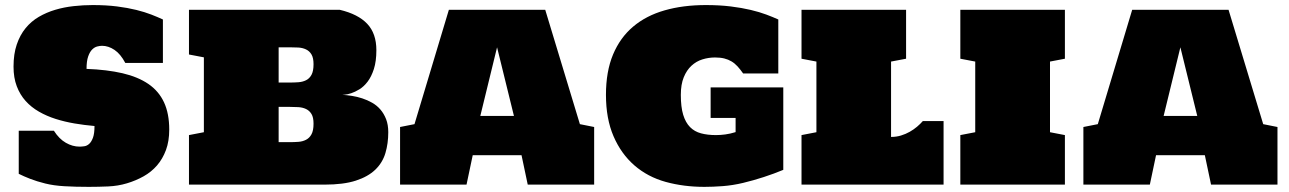

<svg xmlns="http://www.w3.org/2000/svg" viewBox="-20 -726 5069 755"><path d="M645.5 -216.3Q645.5 -170.9 632.6 -136Q619.6 -101.1 597.4 -75.4Q575.2 -49.8 544.7 -32.7Q514.2 -15.6 479 -5.1Q443.8 5.4 405.5 7.1Q367.2 8.8 329.1 8.8Q276.4 8.8 233.9 6.3Q191.4 3.9 158 -4.4Q124.5 -12.7 98.9 -22.7Q73.2 -32.7 53.7 -42.5V-211.9H191.9Q212.4 -179.7 238.8 -164.6Q265.1 -149.4 293 -149.4Q301.3 -149.4 311.5 -150.9Q321.8 -152.3 330.6 -160.2Q339.4 -168 345.5 -184.3Q351.6 -200.7 351.6 -230.5Q312 -233.9 273.2 -240.5Q234.4 -247.1 199 -258.3Q163.6 -269.5 133.3 -286.9Q103 -304.2 80.8 -328.9Q58.6 -353.5 45.9 -387Q33.2 -420.4 33.2 -463.9Q33.2 -513.7 45.9 -551Q58.6 -588.4 80.6 -615.2Q102.5 -642.1 132.6 -659.7Q162.6 -677.2 197.3 -687.5Q231.9 -697.8 269.5 -701.9Q307.1 -706.1 344.7 -706.1Q397.9 -706.1 440.2 -700.7Q482.4 -695.3 515.9 -687Q549.3 -678.7 575 -668.7Q600.6 -658.7 620.6 -649.4V-478.5H472.7Q454.1 -513.7 430.2 -529.8Q406.2 -545.9 381.3 -545.9Q373 -545.9 362.3 -543.2Q351.6 -540.5 342.3 -531.2Q333 -522 326.7 -503.9Q320.3 -485.8 320.3 -455.1Q400.9 -452.1 461.7 -438Q522.5 -423.8 563.5 -395.8Q604.5 -367.7 625 -323.5Q645.5 -279.3 645.5 -216.3Z M1315.9 -687.5Q1388.2 -670.4 1424.1 -632.3Q1460 -594.2 1460 -528.8Q1460 -484.9 1450.2 -454.6Q1440.4 -424.3 1425.5 -404.8Q1410.6 -385.3 1393.3 -374.8Q1376 -364.3 1361.1 -359.4Q1346.2 -354.5 1336.2 -353.8Q1326.2 -353 1326.2 -353Q1343.8 -352.1 1364.3 -348.9Q1384.8 -345.7 1404.8 -339.1Q1424.8 -332.5 1443.4 -322Q1461.9 -311.5 1475.8 -295.4Q1489.7 -279.3 1498.3 -257.3Q1506.8 -235.4 1506.8 -206.1Q1506.8 -162.1 1495.6 -124.3Q1484.4 -86.4 1455.8 -58.8Q1427.2 -31.2 1378.9 -15.6Q1330.6 0 1255.9 0H723.1V-194.8L781.7 -206.1V-500.5L723.1 -511.7V-687.5ZM1212.9 -473.6Q1212.9 -498.5 1204.8 -512Q1196.8 -525.4 1183.3 -531.7Q1169.9 -538.1 1153.1 -539.1Q1136.2 -540 1118.7 -540H1075.7V-401.4H1118.7Q1136.2 -401.4 1153.1 -402.6Q1169.9 -403.8 1183.3 -410.4Q1196.8 -417 1204.8 -431.6Q1212.9 -446.3 1212.9 -473.6ZM1212.9 -239.7Q1212.9 -264.6 1204.8 -277.8Q1196.8 -291 1183.3 -297.4Q1169.9 -303.7 1153.1 -304.7Q1136.2 -305.7 1118.7 -305.7H1075.7V-167H1118.7Q1136.2 -167 1153.1 -168.2Q1169.9 -169.4 1183.3 -176.3Q1196.8 -183.1 1204.8 -197.8Q1212.9 -212.4 1212.9 -239.7Z M2055.2 0 2030.8 -115.7H1838.9L1814.5 0H1553.2V-226.6L1609.9 -237.8L1745.1 -687.5H2124L2260.3 -237.8L2316.4 -226.6V0ZM1868.7 -270H2001L1934.6 -540Z M2362.8 -353Q2362.8 -444.8 2390.6 -511.5Q2418.5 -578.1 2469.7 -621.3Q2521 -664.6 2593.5 -685.3Q2666 -706.1 2755.4 -706.1Q2809.6 -706.1 2853.3 -700.7Q2897 -695.3 2931.9 -687Q2966.8 -678.7 2993.4 -668.7Q3020 -658.7 3040.5 -649.4V-437H2902.3Q2891.1 -453.1 2880.1 -465.1Q2869.1 -477.1 2856.4 -484.6Q2843.8 -492.2 2828.1 -496.1Q2812.5 -500 2791.5 -500Q2766.1 -500 2741.9 -492.4Q2717.8 -484.9 2699 -467.5Q2680.2 -450.2 2668.7 -422.1Q2657.2 -394 2657.2 -353Q2657.2 -305.2 2666.5 -274.7Q2675.8 -244.1 2693.4 -226.3Q2710.9 -208.5 2736.6 -201.7Q2762.2 -194.8 2795.4 -194.8Q2813 -194.8 2831.8 -197.3Q2850.6 -199.7 2872.6 -206.5V-262.2H2774.4V-382.3H3060.1V-58.1Q3023.9 -43 2983.4 -29.8Q2942.9 -16.6 2902.1 -6.8Q2861.3 2.9 2822.3 5.9Q2783.2 8.8 2750 8.8Q2668.5 8.8 2597.7 -10.7Q2526.9 -30.3 2474.6 -75.7Q2422.4 -121.1 2392.6 -190.2Q2362.8 -259.3 2362.8 -353Z M3483.9 -187.5Q3504.4 -187.5 3522.9 -193.1Q3541.5 -198.7 3557.4 -207.8Q3573.2 -216.8 3586.2 -227.8Q3599.1 -238.8 3608.9 -250H3690.4V0H3131.8V-194.8L3190.4 -206.1V-483.9L3131.8 -495.1V-687.5H3543V-495.1L3483.9 -483.9Z M3756.3 -687.5H4167.5V-495.1L4108.9 -483.9V-206.1L4167.5 -194.8V0H3756.3V-194.8L3814.9 -206.1V-483.9L3756.3 -495.1Z M4742.2 0 4717.8 -115.7H4525.9L4501.5 0H4240.2V-226.6L4296.9 -237.8L4432.1 -687.5H4811L4947.3 -237.8L5003.4 -226.6V0ZM4555.7 -270H4688L4621.6 -540Z"/></svg>

Font: Holtwood One SC
Style: Regular
Weight: 400
Version: Version 1.000